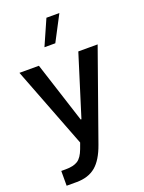

<svg xmlns="http://www.w3.org/2000/svg" viewBox="-184 -870 890 1185"><g transform="rotate(-20 261.0 -277.5)"><path d="M4.4 -522.9H132.3L261.2 -123H266.1L391.1 -522.9H518.1L311 60.5Q279.3 150.9 231 191.2Q182.6 231.4 105.5 231.4H40V134.3H68.8Q121.1 134.3 148.9 116.2Q176.8 98.1 195.3 47.9L209.5 9.3ZM277.3 -785.6H362.3L274.9 -618.7H203.6Z"/></g></svg>

Font: Estedad-FD SemiBold
Style: Regular
Weight: 600
Designer: Amin Abedi
Version: Version 7.3